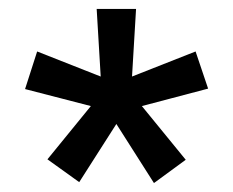

<svg xmlns="http://www.w3.org/2000/svg" viewBox="-20 -720 521 429"><path d="M275 -549 417 -605 445 -522 297 -483 395 -363 324 -311 240 -443 157 -313 86 -364 183 -483 36 -521 63 -605 205 -549 196 -700H284Z"/></svg>

Font: Tilda Sans Medium
Style: Regular
Weight: 500
Designer: ParaType Ltd
Foundry: ParaType Ltd
Version: Version 1.009